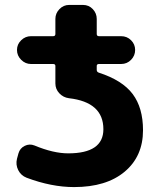

<svg xmlns="http://www.w3.org/2000/svg" viewBox="-20 -750 646 780"><path d="M257 -127Q400 -127 400 -225Q400 -335 260 -351Q237 -354 221 -371Q205 -388 205 -411V-482Q205 -490 196 -490H106Q83 -490 66 -507Q49 -524 49 -547Q49 -570 66 -586.5Q83 -603 106 -603H196Q205 -603 205 -612V-673Q205 -696 221.5 -713Q238 -730 261 -730H317Q341 -730 357 -713Q373 -696 373 -673V-612Q373 -603 382 -603H472Q496 -603 512.5 -586.5Q529 -570 529 -547Q529 -524 512.5 -507Q496 -490 472 -490H382Q373 -490 373 -482V-466Q373 -458 381 -455Q477 -424 519 -368Q561 -312 561 -221Q561 -115 486.5 -52.5Q412 10 281 10Q189 10 88 -28Q65 -37 54 -59Q43 -81 49 -105L55 -127Q61 -148 80.5 -157.5Q100 -167 120 -159Q197 -127 257 -127Z"/></svg>

Font: Rounded Mplus 1c ExtraBold
Style: Regular
Weight: 800
Version: Version 1.059.20150529